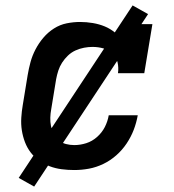

<svg xmlns="http://www.w3.org/2000/svg" viewBox="-20 -619 640 708"><path d="M254 8Q230 8 207 5Q184 2 163 -6Q142 -14 124 -27Q106 -40 93 -57Q80 -74 72 -95Q64 -116 60.5 -138.5Q57 -161 58.5 -185Q60 -209 64 -232L82 -342Q86 -366 92.5 -390Q99 -414 111 -437Q123 -460 140 -480Q157 -500 179 -514Q201 -528 226 -533Q251 -538 275 -538Q299 -538 322.5 -534Q346 -530 366.5 -521.5Q387 -513 404.5 -498.5Q422 -484 434 -465L445 -530H542L512 -349H415Q418 -369 413.5 -389Q409 -409 395 -422Q381 -435 361.5 -440.5Q342 -446 321 -446Q306 -446 290 -443Q274 -440 258.5 -433Q243 -426 230.5 -414Q218 -402 209 -388Q200 -374 195 -358.5Q190 -343 187 -327L169 -217Q166 -201 165.5 -185Q165 -169 168 -154Q171 -139 178 -125Q185 -111 196.5 -101.5Q208 -92 223 -88Q238 -84 254 -84Q276 -84 298 -91Q320 -98 338 -114Q356 -130 366.5 -150.5Q377 -171 381 -194H488Q483 -166 473 -140Q463 -114 447 -90Q431 -66 409 -46.5Q387 -27 361 -14.5Q335 -2 308 3Q281 8 254 8ZM106 69 49 37 469 -599 526 -567Z"/></svg>

Font: Iosevka Curly Slab SmBdExObl
Style: Regular
Weight: 600
Width: 7
Italic angle: -9°
Monospace: yes
Designer: Belleve Invis
Foundry: Belleve Invis
Version: Version 11.1.0; ttfautohint (v1.8.3)